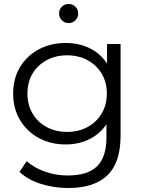

<svg xmlns="http://www.w3.org/2000/svg" viewBox="-20 -746 725 965"><path d="M323 199Q251 199 185 178Q119 157 78 118L114 64Q151 97 205.5 116.5Q260 136 321 136Q421 136 468 89.5Q515 43 515 -55V-186L525 -276L518 -366V-525H586V-64Q586 72 519.5 135.5Q453 199 323 199ZM310 -20Q235 -20 175 -52.5Q115 -85 80.5 -143Q46 -201 46 -276Q46 -351 80.5 -408.5Q115 -466 175 -498Q235 -530 310 -530Q380 -530 436 -501Q492 -472 525 -415Q558 -358 558 -276Q558 -194 525 -137Q492 -80 436 -50Q380 -20 310 -20ZM317 -83Q375 -83 420 -107.5Q465 -132 491 -175.5Q517 -219 517 -276Q517 -333 491 -376Q465 -419 420 -443.5Q375 -468 317 -468Q260 -468 214.5 -443.5Q169 -419 143.5 -376Q118 -333 118 -276Q118 -219 143.5 -175.5Q169 -132 214.5 -107.5Q260 -83 317 -83ZM325 -630Q305 -630 291 -644Q277 -658 277 -678Q277 -699 291 -712.5Q305 -726 325 -726Q345 -726 359 -712.5Q373 -699 373 -678Q373 -658 359 -644Q345 -630 325 -630Z"/></svg>

Font: Montserrat Thin
Style: Regular
Weight: 400
Version: Version 9.000